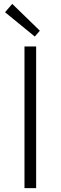

<svg xmlns="http://www.w3.org/2000/svg" viewBox="-20 -968 312 988"><path d="M106 0H166V-729H106ZM159 -780 185 -810 43 -948 6 -905Z"/></svg>

Font: Noto Sans KR Light
Style: Regular
Weight: 300
Designer: Ryoko NISHIZUKA 西塚涼子 (kana, bopomofo & ideographs); Paul D. Hunt (Latin, Greek & Cyrillic); Sandoll Communications 산돌커뮤니
Foundry: Adobe
Version: Version 2.004;hotconv 1.0.118;makeotfexe 2.5.65603